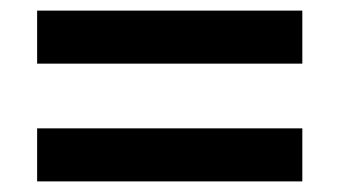

<svg xmlns="http://www.w3.org/2000/svg" viewBox="-20 -434 640 362"><path d="M550 -414V-314H50V-414ZM550 -192V-92H50V-192Z"/></svg>

Font: Livvic SemiBold
Style: Regular
Weight: 600
Designer: Jacques Le Bailly, Baron von Fonthausen
Version: Version 1.001; ttfautohint (v1.8.2)